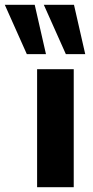

<svg xmlns="http://www.w3.org/2000/svg" viewBox="-93 -782 390 802"><path d="M62 0V-493H215V0ZM182 -556 90 -762H216L263 -556ZM19 -556 -73 -762H52L99 -556Z"/></svg>

Font: Nunito Sans 11pt ExtraBold
Style: Regular
Weight: 800
Version: Version 3.101;gftools[0.9.27]